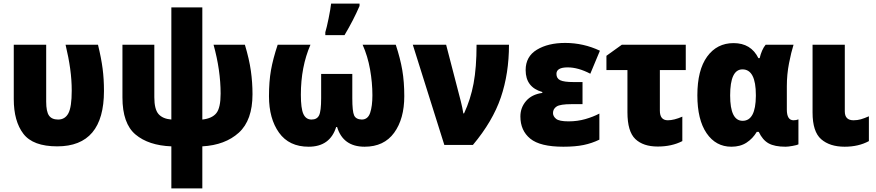

<svg xmlns="http://www.w3.org/2000/svg" viewBox="-20 -800 4835 1060"><path d="M554 -298Q554 -364 546.5 -421.5Q539 -479 521 -553H342Q359 -482 367.5 -420.5Q376 -359 376 -300Q376 -209 357.5 -174.5Q339 -140 301 -140Q266 -140 250.5 -162Q235 -184 235 -239V-553H56V-253Q56 -131 109 -61.5Q162 8 296 8Q554 8 554 -298Z M926 -759V-140Q878 -144 855 -170.5Q832 -197 832 -263V-553H656V-262Q656 -118 728 -57.5Q800 3 926 8V240H1097V8Q1223 1 1298.5 -67.5Q1374 -136 1374 -280Q1374 -345 1365 -409Q1356 -473 1332 -553H1159Q1198 -412 1198 -283Q1198 -205 1174.5 -175.5Q1151 -146 1097 -140V-759Z M1882 -606Q1931 -688 1965 -767V-780H1808Q1805 -752 1794.5 -700Q1784 -648 1776 -622V-606ZM1982 -553Q2010 -490 2023 -417Q2036 -344 2036 -274Q2036 -214 2023.5 -177Q2011 -140 1977 -140Q1945 -141 1935 -163Q1925 -185 1925 -258V-392H1753V-258Q1753 -186 1741.5 -163Q1730 -140 1700 -140Q1669 -140 1655 -170.5Q1641 -201 1641 -277Q1641 -431 1694 -553H1513Q1487 -475 1476 -412.5Q1465 -350 1465 -269Q1465 -145 1520.5 -67.5Q1576 10 1684 10Q1802 10 1836 -99H1841Q1874 10 1993 10Q2100 10 2156 -67Q2212 -144 2212 -269Q2212 -348 2201 -412.5Q2190 -477 2165 -553Z M2433 0H2591Q2700 -130 2745 -262Q2790 -394 2790 -553H2611Q2611 -427 2594.5 -339Q2578 -251 2542 -174H2538Q2533 -206 2524 -241L2443 -553H2259Z M3146 -347Q3094 -347 3073 -357Q3052 -367 3052 -392Q3052 -428 3114 -428Q3172 -428 3239 -393L3292 -520Q3201 -563 3100 -563Q3006 -563 2944 -525.5Q2882 -488 2882 -413Q2882 -318 2974 -292V-287Q2916 -279 2884.5 -242.5Q2853 -206 2853 -157Q2853 -79 2907.5 -34.5Q2962 10 3090 10Q3156 10 3202 0.5Q3248 -9 3289 -29V-173Q3255 -155 3211.5 -142.5Q3168 -130 3119 -130Q3067 -130 3050 -144Q3033 -158 3033 -176Q3033 -199 3053 -212Q3073 -225 3135 -225H3196V-347Z M3413 -553 3328 -492V-413H3444V-180Q3444 -74 3487.5 -32.5Q3531 9 3611 9Q3689 9 3747 -21V-156Q3701 -136 3667 -136Q3623 -136 3623 -189V-413H3766V-553Z M4158 -72H4169Q4190 -27 4223.5 -8.5Q4257 10 4317 10Q4331 10 4356 5.5Q4381 1 4388 -3V-141Q4376 -136 4361 -136Q4324 -136 4324 -195V-324Q4324 -389 4336 -450.5Q4348 -512 4361 -553H4207Q4196 -540 4187.5 -520.5Q4179 -501 4174 -479H4167Q4126 -562 4030 -562Q3938 -562 3884 -487.5Q3830 -413 3830 -274Q3830 -139 3881 -64.5Q3932 10 4018 10Q4067 10 4101.5 -12.5Q4136 -35 4158 -72ZM4011 -273Q4011 -417 4079 -417Q4153 -417 4153 -275V-270Q4152 -133 4080 -133Q4011 -133 4011 -273Z M4466 -553V-179Q4466 -73 4513.5 -31.5Q4561 10 4643 10Q4720 10 4777 -21V-158Q4752 -147 4733 -141.5Q4714 -136 4692 -136Q4644 -136 4644 -185V-553Z"/></svg>

Font: Noto Sans UI SemiCondensed Black
Style: Regular
Weight: 900
Width: 4
Designer: Monotype Design Team
Foundry: Monotype Imaging Inc.
Version: 1.001